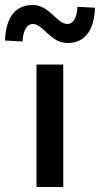

<svg xmlns="http://www.w3.org/2000/svg" viewBox="-71 -748 400 768"><path d="M61 -652C101 -652 131 -576 199 -576C271 -576 306 -630 309 -717L239 -721C236 -678 223 -652 198 -652C157 -652 127 -728 60 -728C-13 -728 -48 -674 -51 -586L19 -582C22 -626 35 -652 61 -652ZM75 -490V0H182V-490Z"/></svg>

Font: Cambridge Sans Medium
Style: Regular
Weight: 500
Version: Version 2.020;PS 002.020;hotconv 1.0.88;makeotf.lib2.5.64775